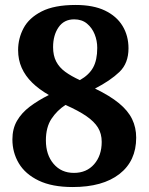

<svg xmlns="http://www.w3.org/2000/svg" viewBox="-20 -744 599 774"><path d="M273 10Q190 10 136 -16Q82 -42 56 -85.5Q30 -129 30 -182Q30 -225 48.5 -257Q67 -289 100 -314Q133 -339 177 -361Q137 -384 109.5 -411Q82 -438 67.5 -470.5Q53 -503 53 -542Q53 -589 75 -630.5Q97 -672 148 -698Q199 -724 285 -724Q356 -724 403 -701.5Q450 -679 474 -639.5Q498 -600 498 -549Q498 -489 461.5 -454Q425 -419 363 -387Q423 -358 459.5 -328Q496 -298 512.5 -264Q529 -230 529 -189Q529 -95 461.5 -42.5Q394 10 273 10ZM278 -47Q329 -47 359.5 -82Q390 -117 390 -172Q390 -205 375 -229.5Q360 -254 328 -276Q296 -298 244 -321Q210 -299 187.5 -265Q165 -231 165 -178Q165 -120 196 -83.5Q227 -47 278 -47ZM302 -421Q339 -442 355.5 -472Q372 -502 372 -551Q372 -580 361.5 -606Q351 -632 330.5 -649Q310 -666 279 -666Q238 -666 216 -634Q194 -602 194 -554Q194 -520 206.5 -496Q219 -472 243 -454.5Q267 -437 302 -421Z"/></svg>

Font: Noto Serif Kannada
Style: Bold
Weight: 700
Version: Version 2.003